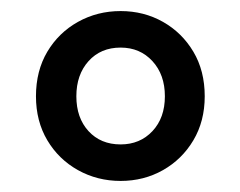

<svg xmlns="http://www.w3.org/2000/svg" viewBox="-20 -794 434 347"><path d="M198 -467Q156 -467 121 -486.5Q86 -506 65.5 -540.5Q45 -575 45 -620Q45 -666 65.5 -700.5Q86 -735 121 -754.5Q156 -774 198 -774Q240 -774 274.5 -754.5Q309 -735 329.5 -700.5Q350 -666 350 -620Q350 -575 329.5 -540.5Q309 -506 274.5 -486.5Q240 -467 198 -467ZM198 -533Q233 -533 255.5 -557Q278 -581 278 -620Q278 -659 255.5 -683.5Q233 -708 198 -708Q162 -708 140 -683.5Q118 -659 118 -620Q118 -581 140 -557Q162 -533 198 -533Z"/></svg>

Font: Noto Sans TC Thin SemiBold
Style: Regular
Weight: 600
Version: Version 2.004-H2;hotconv 1.0.118;makeotfexe 2.5.65603